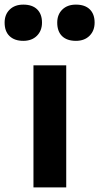

<svg xmlns="http://www.w3.org/2000/svg" viewBox="-79 -812 430 832"><path d="M66 0V-529H208V0ZM250 -635Q211 -635 190 -655.5Q169 -676 169 -714Q169 -749 191 -770.5Q213 -792 250 -792Q289 -792 310 -771.5Q331 -751 331 -714Q331 -679 309 -657Q287 -635 250 -635ZM22 -635Q-16 -635 -37.5 -655.5Q-59 -676 -59 -714Q-59 -749 -37 -770.5Q-15 -792 22 -792Q61 -792 82 -771.5Q103 -751 103 -714Q103 -679 81 -657Q59 -635 22 -635Z"/></svg>

Font: Lexend Deca SemiBold
Style: Regular
Weight: 600
Designer: Bonnie Shaver-Troup, Thomas Jockin
Foundry: Lexend
Version: Version 1.008; ttfautohint (v1.8.4.7-5d5b)